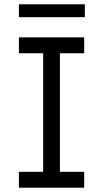

<svg xmlns="http://www.w3.org/2000/svg" viewBox="-20 -874 484 894"><path d="M68 0V-74H181V-626H68V-700H372V-626H259V-74H372V0ZM68 -794V-854H375V-794Z"/></svg>

Font: Our Lexend Light
Style: Regular
Weight: 300
Designer: Bonnie Shaver-Troup, Thomas Jockin
Foundry: Lexend
Version: Version 1.007